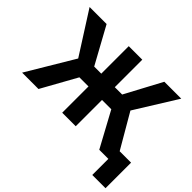

<svg xmlns="http://www.w3.org/2000/svg" viewBox="-180 -989 1442 1442"><g transform="rotate(45 540.5 -268.0)"><path d="M593.8 -415H671.9L828.1 -707H1007.8L800.8 -374L960 -100.6H1081.1V170.9H940.4V0H843.8L692.4 -279.3H593.8V0H450.2V-279.3H353.5L198.2 0H24.4L247.1 -373L34.2 -707H214.8L375 -415H450.2V-707H593.8Z"/></g></svg>

Font: Pretendard JP
Style: Bold
Weight: 700
Designer: Base glyphs from Inter by Rasmus Andersson; Hangeul glyphs from Noto Sans CJK(Source Han Sans) by Jang Soo-young and Kan
Foundry: Kil Hyung-jin
Version: Version 1.309